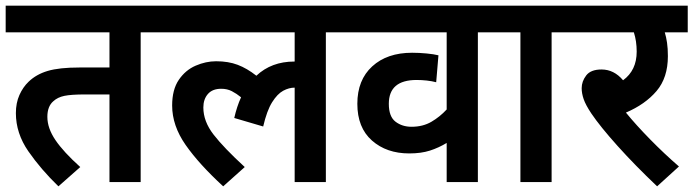

<svg xmlns="http://www.w3.org/2000/svg" viewBox="-20 -642 2445 677"><path d="M476 -528V0H366V-309H280Q231 -309 207 -304Q183 -299 168 -285Q147 -267 147 -230Q147 -190 175.5 -148Q204 -106 263 -53L186 15Q124 -45 80 -108.5Q36 -172 36 -243Q36 -279 48.5 -307Q61 -335 81 -354Q108 -380 148.5 -392Q189 -404 260 -404H366V-528H0V-622H564V-528Z M551 -528V-622H1218V-528H1129V0H1019V-333Q999 -333 978.5 -322Q958 -311 939.5 -281.5Q921 -252 908 -196L806 -226Q815 -266 830 -299Q814 -312 797.5 -320.5Q781 -329 760 -329Q729 -329 713 -310.5Q697 -292 697 -263Q697 -214 733 -167.5Q769 -121 843 -53L767 15Q682 -63 634.5 -131Q587 -199 587 -270Q587 -326 610.5 -360.5Q634 -395 670 -410.5Q706 -426 742 -426Q785 -426 818 -413.5Q851 -401 884 -375Q937 -425 1018 -425H1019V-528Z M1753 -528H1665V0H1555V-138Q1527 -121 1496 -111Q1465 -101 1423 -101Q1343 -101 1291.5 -146.5Q1240 -192 1240 -276Q1240 -360 1292.5 -408Q1345 -456 1433 -456Q1458 -456 1484 -453.5Q1510 -451 1526 -447L1518 -352Q1503 -356 1485 -358Q1467 -360 1449 -360Q1351 -360 1351 -276Q1351 -231 1374.5 -213Q1398 -195 1431 -195Q1471 -195 1501 -212.5Q1531 -230 1555 -256V-528H1204V-622H1753Z M1925 -528V0H1815V-528H1740V-622H2014V-528Z M2374 -55 2297 15Q2219 -59 2157.5 -127.5Q2096 -196 2065 -242Q2045 -272 2038 -292.5Q2031 -313 2031 -331Q2031 -355 2047 -376Q2063 -397 2101 -397Q2145 -397 2177 -359Q2225 -394 2225 -460Q2225 -497 2215 -528H2000V-622H2405V-528H2324Q2329 -512 2332 -491.5Q2335 -471 2335 -444Q2335 -368 2295 -321Q2255 -274 2187 -245Q2223 -201 2272.5 -150.5Q2322 -100 2374 -55Z"/></svg>

Font: Noto Sans SemiCondensed SemiBold
Style: Regular
Weight: 600
Width: 4
Designer: Monotype Design Team
Foundry: Monotype Imaging Inc.
Version: Version 2.013; ttfautohint (v1.8.4.7-5d5b)